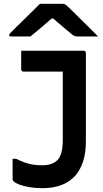

<svg xmlns="http://www.w3.org/2000/svg" viewBox="-20 -966 540 1006"><path d="M200 -100Q228 -100 247 -106.5Q266 -113 280 -126Q290 -136 296 -150Q302 -164 305.5 -184.5Q309 -205 309 -232Q309 -279 309 -324.5Q309 -370 309 -418Q309 -466 309 -515.5Q309 -565 309 -619L328 -574L293 -612L338 -591Q304 -591 275.5 -591Q247 -591 220 -591Q193 -591 164 -591Q135 -591 102 -591Q99 -591 96.5 -592.5Q94 -594 92.5 -596.5Q91 -599 91 -602Q91 -628 91 -651Q91 -674 91 -700Q136 -700 176.5 -700Q217 -700 255 -700Q293 -700 333 -700Q373 -700 419 -700Q422 -700 424.5 -698.5Q427 -697 428.5 -694.5Q430 -692 430 -689Q430 -633 430 -576Q430 -519 430 -461.5Q430 -404 430 -345Q430 -286 430 -225Q430 -166 415.5 -120.5Q401 -75 373 -44Q345 -13 302 3.5Q259 20 201 20Q165 20 133.5 14.5Q102 9 81 1Q60 -7 51 -16Q49 -18 48 -19.5Q47 -21 46.5 -24Q46 -27 46 -29Q46 -54 46 -80.5Q46 -107 46 -134H64Q87 -123 108.5 -115Q130 -107 152.5 -103.5Q175 -100 200 -100ZM189 -946Q202 -946 225.5 -946Q249 -946 272.5 -946Q296 -946 308 -946Q315 -946 321 -943Q327 -940 341 -926Q349 -919 366 -902Q383 -885 405 -863.5Q427 -842 450 -819Q473 -796 494 -775Q471 -775 440.5 -775Q410 -775 387 -775Q376 -775 371 -777Q366 -779 358 -785Q343 -798 312 -823.5Q281 -849 237 -889L289 -869Q273 -869 257 -869Q241 -869 224 -869L275 -891Q232 -852 199 -824.5Q166 -797 140 -775H39Q35 -775 32.5 -775.5Q30 -776 29 -778Q28 -780 28 -782Q28 -786 31.5 -790Q35 -794 49 -808Q62 -821 80.5 -839Q99 -857 119 -876.5Q139 -896 157.5 -914.5Q176 -933 189 -946Z"/></svg>

Font: Recursive SemiBold
Style: Regular
Weight: 600
Version: Version 1.085